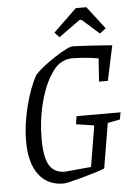

<svg xmlns="http://www.w3.org/2000/svg" viewBox="-55 -820 603 870"><g transform="rotate(-5 246.5 -384.5)"><path d="M478 -258 422 -247 388 -43Q356 -30 285 -10.5Q214 9 199 9Q127 9 86.5 -44Q46 -97 46 -197Q46 -271 67 -354.5Q88 -438 119 -493Q151 -527 212.5 -567Q274 -607 295 -607Q323 -606 373.5 -603Q424 -600 473 -596L439 -437H399L406 -542Q382 -547 347 -550Q312 -553 285 -553Q258 -553 234 -538Q208 -524 180.5 -476.5Q153 -429 135 -356Q117 -283 117 -199Q117 -118 139 -81Q161 -44 210 -44L329 -55L360 -241L278 -254L284 -290H484ZM217 -676 323 -778H371L450 -675L422 -654L344 -723H335L238 -653Z"/></g></svg>

Font: Grenze Light
Style: Italic
Weight: 300
Italic angle: -10°
Designer: Renata Polastri
Foundry: Omnibus-Type
Version: Version 1.002; ttfautohint (v1.8)